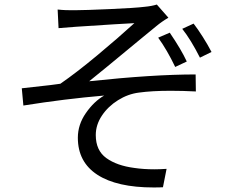

<svg xmlns="http://www.w3.org/2000/svg" viewBox="-20 -787 1040 846"><path d="M313 -742Q352 -742 465 -747Q578 -752 617 -757Q649 -760 671 -767L722 -709Q693 -692 669 -672L608 -622Q416 -463 373 -429Q654 -459 842 -459L843 -384Q786 -387 732 -387Q650 -387 592 -379Q544 -373 500 -345.5Q456 -318 429 -277.5Q402 -237 402 -192Q402 -124 448.5 -90.5Q495 -57 572 -47Q612 -41 661 -41Q684 -41 714 -43L698 38Q684 39 657 39Q495 39 409 -17Q323 -73 323 -180Q323 -238 358.5 -289Q394 -340 439 -366Q264 -351 83 -322L76 -398L201 -412L246 -418Q317 -467 409.5 -544Q502 -621 572 -685L484 -680Q325 -670 314 -669L238 -663L234 -745Q270 -741 313 -742ZM912 -558 861 -533Q821 -612 783 -660L833 -683Q851 -660 873.5 -624.5Q896 -589 912 -558ZM803 -516 752 -492Q716 -567 677 -621L728 -643Q779 -568 803 -516Z"/></svg>

Font: Noto Sans SC
Style: Regular
Weight: 400
Designer: Ryoko NISHIZUKA ____ (kana & ideographs); Paul D. Hunt (Latin, Greek & Cyrillic); Wenlong ZHANG ___ (bopomofo); Sandoll 
Foundry: Adobe Systems Incorporated
Version: Version 1.004